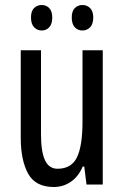

<svg xmlns="http://www.w3.org/2000/svg" viewBox="-20 -738 496 768"><path d="M391 -537V0H326L317 -72H311Q294 -32 263.5 -11Q233 10 195 10Q122 10 92.5 -43.5Q63 -97 63 -187V-537H144V-202Q144 -131 160 -97Q176 -63 210 -63Q266 -63 288 -109Q310 -155 310 -251V-537ZM104 -668Q104 -694 116.5 -706Q129 -718 147 -718Q165 -718 177 -705.5Q189 -693 189 -668Q189 -642 177 -629Q165 -616 147 -616Q129 -616 116.5 -629Q104 -642 104 -668ZM267 -668Q267 -694 279.5 -706Q292 -718 310 -718Q328 -718 340.5 -705.5Q353 -693 353 -668Q353 -642 340.5 -629Q328 -616 310 -616Q291 -616 279 -629Q267 -642 267 -668Z"/></svg>

Font: Noto Sans Hebrew ExtraCondensed
Style: Regular
Weight: 400
Width: 2
Designer: Monotype Design Team
Foundry: Monotype Imaging Inc.
Version: Version 2.004; ttfautohint (v1.8.4.7-5d5b)